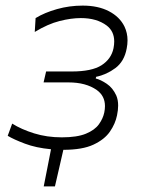

<svg xmlns="http://www.w3.org/2000/svg" viewBox="-20 -525 521 685"><path d="M136 140 149 74Q155.5 40.5 162 7.5Q108.5 2.5 68.8 -12.5Q29 -27.5 7.5 -40.5L23.5 -84Q56 -63.5 101.8 -49.2Q147.5 -35 200.5 -35Q255 -35 286.5 -48Q318 -61 332.8 -81.5Q347.5 -102 352 -123.5Q354.5 -136 354.5 -146.5Q354.5 -183 325 -204Q286.5 -231 224.5 -231H135.5L144.5 -270H236Q307.5 -270 342.2 -292.2Q377 -314.5 385 -353Q387.5 -366 387.5 -377Q387.5 -413.5 360.5 -434Q325 -460.5 268.5 -460.5Q234 -460.5 192.5 -450Q151 -439.5 104 -411L107 -460.5Q139 -480 183.2 -492.5Q227.5 -505 275 -505Q330 -505 368.5 -485Q407 -465 424 -430.5Q435 -407.5 435 -381Q435 -367 432 -352Q423.5 -306 391.8 -282.2Q360 -258.5 323 -251L321.5 -245Q339.5 -240.5 361 -226Q382.5 -211.5 395 -184Q401.5 -168.5 401.5 -148.5Q401.5 -132.5 397.5 -113.5Q391.5 -83.5 372.2 -55.5Q353 -27.5 313.5 -9Q274 9.5 206 9.5Q198.5 42 191 75L176 140Z"/></svg>

Font: Heraclito ExtraLight
Style: Italic
Weight: 200
Italic angle: -12°
Designer: Kostas Bartsokas (font) & Cristiano Sobral (main changes)
Foundry: Kostas Bartsokas (font) & Cristiano Sobral (main changes)
Version: Version 1.00;July 8, 2020;FontCreator 13.0.0.2655 64-bit